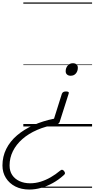

<svg xmlns="http://www.w3.org/2000/svg" viewBox="-190 -1030 770 1564"><path d="M348 -285Q362 -285 367.5 -280.5Q373 -276 369 -266L296 -37Q292 -27 285.5 -22.5Q279 -18 268 -16Q182 -2 112 28.5Q42 59 -8 103Q-58 147 -85 201.5Q-112 256 -112 318Q-112 364 -90.5 396Q-69 428 -31 445.5Q7 463 55 463Q99 463 141 450Q183 437 223 414Q263 391 300 360Q310 351 318.5 353.5Q327 356 333 365Q340 375 339.5 382Q339 389 328 398Q287 435 240 461Q193 487 144.5 500.5Q96 514 49 514Q-16 514 -65 489Q-114 464 -142 419.5Q-170 375 -170 318Q-170 245 -139 183Q-108 121 -51 72.5Q6 24 82.5 -10.5Q159 -45 250 -63L314 -266Q318 -276 326 -280.5Q334 -285 348 -285ZM404 -515Q422 -515 433 -505.5Q444 -496 444 -478Q444 -451 428.5 -432Q413 -413 385 -413Q368 -413 356.5 -422.5Q345 -432 345 -450Q345 -476 361 -495.5Q377 -515 404 -515ZM0 490H560V500H0ZM0 -20H560V0H0ZM0 -505H560V-500H0ZM0 -1010H560V-1000H0Z"/></svg>

Font: Playwrite NZ Guides
Style: Regular
Weight: 400
Designer: Veronika Burian, José Scaglione
Foundry: TypeTogether
Version: Version 1.003